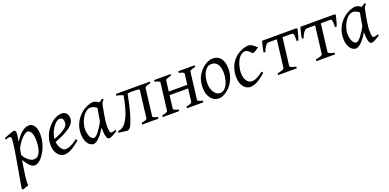

<svg xmlns="http://www.w3.org/2000/svg" viewBox="-8 -1261 4684 2309"><g transform="rotate(-20 2334.5 -106.5)"><path d="M297.9 -393.1Q284.7 -393.1 264.6 -380.9Q244.6 -368.7 222.7 -346.4Q200.7 -324.2 179.2 -293.2Q157.7 -262.2 142.1 -224.6Q139.2 -208.5 136.2 -190.7Q133.3 -172.9 129.9 -153.3Q137.2 -138.7 150.4 -120.8Q163.6 -103 180.7 -87.6Q197.8 -72.3 217.3 -62Q236.8 -51.8 256.8 -51.8Q283.2 -51.8 303.5 -66.2Q323.7 -80.6 335 -106.9Q343.8 -126 349.1 -146.7Q354.5 -167.5 356.9 -187.7Q359.4 -208 360.1 -226.6Q360.8 -245.1 360.8 -259.8Q360.8 -293.9 355.5 -319.1Q350.1 -344.2 341.1 -360.6Q332 -377 320.8 -385Q309.6 -393.1 297.9 -393.1ZM169.9 -424.8Q169.9 -410.2 166.7 -383.8Q163.6 -357.4 156.7 -314.5Q188 -362.8 215.3 -391.1Q242.7 -419.4 265.4 -434.1Q288.1 -448.7 306.6 -452.9Q325.2 -457 339.8 -457Q358.9 -457 375.5 -447.3Q392.1 -437.5 404.8 -418.2Q417.5 -398.9 424.8 -370.8Q432.1 -342.8 432.1 -306.2Q432.1 -257.3 418.5 -202.6Q404.8 -147.9 374 -91.8Q362.8 -72.3 348.4 -52.5Q334 -32.7 316.9 -16.6Q299.8 -0.5 280.5 9.8Q261.2 20 240.2 20Q223.6 20 207.8 10Q191.9 0 176.5 -16.1Q161.1 -32.2 147 -52.7Q132.8 -73.2 120.1 -93.8Q116.2 -72.8 112.5 -50.3Q108.9 -27.8 105 -2.9Q88.4 97.7 84.5 151.1Q80.6 204.6 85.9 218.3Q78.6 220.2 68.8 223.4Q59.1 226.6 48.6 230.2Q38.1 233.9 28.6 237.5Q19 241.2 12.7 244.1L-2.9 230Q-1 215.8 4.2 186Q9.3 156.2 16.4 116.2Q23.4 76.2 31.7 28.8Q40 -18.6 48.6 -67.4Q57.1 -116.2 65.2 -164.1Q73.2 -211.9 79.3 -252.7Q85.4 -293.5 89.1 -324.5Q92.8 -355.5 92.8 -371.1Q92.8 -382.3 90.8 -388.9Q88.9 -395.5 85.4 -398.7Q82 -401.9 78.1 -402.8Q74.2 -403.8 69.8 -403.8Q65.4 -403.8 57.1 -401.9Q48.8 -399.9 40.8 -397.7Q32.7 -395.5 21 -392.1L14.2 -410.2Q34.7 -419.4 55.7 -428Q76.7 -436.5 95 -442.9Q113.3 -449.2 127.2 -453.1Q141.1 -457 147 -457Q156.7 -457 163.3 -450.4Q169.9 -443.8 169.9 -424.8Z M662.1 -381.8Q646 -367.2 630.6 -346.2Q615.2 -325.2 602.8 -300.8Q590.3 -276.4 582 -249.8Q573.7 -223.1 571.8 -197.3Q635.7 -222.2 673.1 -242.4Q710.4 -262.7 729.5 -280.8Q748.5 -298.8 753.9 -315.4Q759.3 -332 759.3 -349.1Q759.3 -364.3 755.4 -375.2Q751.5 -386.2 745.1 -392.8Q738.8 -399.4 730.7 -402.6Q722.7 -405.8 714.4 -405.8Q706.5 -405.8 691.4 -400.1Q676.3 -394.5 662.1 -381.8ZM837.4 -371.1Q837.4 -357.4 834.2 -342.3Q831.1 -327.1 821 -311Q811 -294.9 793.2 -277.3Q775.4 -259.8 745.8 -241Q716.3 -222.2 673.8 -201.9Q631.3 -181.6 572.3 -159.7Q575.2 -132.3 583.7 -109.9Q592.3 -87.4 603.8 -71.3Q615.2 -55.2 628.7 -46.1Q642.1 -37.1 655.3 -37.1Q665.5 -37.1 680.2 -39.3Q694.8 -41.5 714.1 -48.8Q733.4 -56.2 757.6 -70.3Q781.7 -84.5 811 -107.9Q816.4 -105 820.6 -98.4Q824.7 -91.8 826.2 -87.9Q786.1 -53.2 755.4 -32Q724.6 -10.7 700.4 0.7Q676.3 12.2 657 16.1Q637.7 20 620.1 20Q604 20 583.5 11Q563 2 544.9 -17.8Q526.9 -37.6 514.4 -69.6Q502 -101.6 502 -147.9Q502 -186 511.2 -222.9Q520.5 -259.8 537.8 -293.7Q555.2 -327.6 580.6 -357.9Q606 -388.2 638.2 -413.1Q649.4 -421.9 663.6 -429.9Q677.7 -438 693.1 -444.1Q708.5 -450.2 724.4 -453.6Q740.2 -457 755.4 -457Q776.4 -457 791.7 -449.5Q807.1 -441.9 817.4 -429.7Q827.6 -417.5 832.5 -402.1Q837.4 -386.7 837.4 -371.1Z M1158.2 -209.5Q1161.6 -231.9 1165.8 -256.6Q1169.9 -281.2 1173.8 -303.5Q1177.7 -325.7 1181.2 -343.8Q1184.6 -361.8 1186 -371.1V-372.1Q1178.7 -377.9 1169.9 -383.8Q1161.1 -389.6 1151.4 -394.5Q1141.6 -399.4 1130.9 -402.6Q1120.1 -405.8 1108.4 -405.8Q1085.9 -405.8 1066.2 -394.8Q1046.4 -383.8 1029.5 -365.7Q1012.7 -347.7 999.3 -324.5Q985.8 -301.3 976.6 -276.6Q967.3 -252 962.2 -228Q957 -204.1 957 -185.1Q957 -153.3 962.4 -127.9Q967.8 -102.5 977.1 -84.5Q986.3 -66.4 999 -56.6Q1011.7 -46.9 1026.4 -46.9Q1038.1 -46.9 1054.7 -61.5Q1071.3 -76.2 1089.6 -99.6Q1107.9 -123 1126 -152.1Q1144 -181.2 1158.2 -209.5ZM1265.1 -411.1 1264.2 -410.2Q1260.7 -403.3 1258.3 -394Q1255.9 -384.8 1253.4 -371.1Q1246.1 -335.9 1239.5 -299.1Q1232.9 -262.2 1228.3 -229.5Q1223.6 -196.8 1220.9 -171.9Q1218.3 -147 1218.3 -136.2Q1218.3 -108.4 1220 -89.4Q1221.7 -70.3 1224.6 -58.8Q1227.5 -47.4 1231.9 -42.2Q1236.3 -37.1 1242.2 -37.1Q1252 -37.1 1265.4 -39.8Q1278.8 -42.5 1298.3 -50.8L1304.2 -33.2Q1261.7 -5.4 1235.6 7.3Q1209.5 20 1195.3 20Q1186.5 20 1178.5 13.9Q1170.4 7.8 1164.1 -9Q1157.7 -25.9 1154.1 -55.7Q1150.4 -85.4 1150.4 -132.8Q1137.7 -110.4 1119.4 -83.7Q1101.1 -57.1 1080.1 -33.9Q1059.1 -10.7 1036.9 4.6Q1014.6 20 994.1 20Q978 20 959.7 10.7Q941.4 1.5 926 -18.8Q910.6 -39.1 900.4 -71Q890.1 -103 890.1 -148.9Q890.1 -187.5 899.2 -224.4Q908.2 -261.2 926.3 -294.9Q944.3 -328.6 970.5 -358.2Q996.6 -387.7 1031.2 -411.1Q1044.4 -419.9 1060.3 -428.2Q1076.2 -436.5 1093 -442.9Q1109.9 -449.2 1126.5 -453.1Q1143.1 -457 1158.2 -457Q1168.5 -457 1178.2 -454.3Q1188 -451.7 1197 -447.3Q1206.1 -442.9 1214.8 -437.5Q1223.6 -432.1 1231.4 -427.2Q1242.7 -435.5 1255.1 -443.1Q1267.6 -450.7 1280.3 -457L1290 -439.9Q1280.3 -432.1 1274.4 -426Q1268.6 -419.9 1264.6 -411.1Z M1621.1 0 1623.5 -21Q1656.7 -27.3 1675.8 -35.2Q1694.8 -43 1695.3 -49.8L1738.3 -398.4Q1738.8 -402.3 1736.8 -405.3Q1734.9 -408.2 1728.8 -410.4Q1722.7 -412.6 1711.2 -413.8Q1699.7 -415 1682.1 -415H1625.5Q1607.9 -414.6 1598.1 -412.6Q1588.4 -410.6 1584 -406.7Q1574.7 -359.4 1566.4 -318.4Q1558.1 -277.3 1549.1 -240.7Q1540 -204.1 1530.8 -171.4Q1521.5 -138.7 1510.7 -108.4Q1500 -78.1 1490.5 -55.4Q1481 -32.7 1471.2 -18.1Q1461.4 -3.4 1450.7 2.9Q1441.9 8.3 1431.2 8.3H1426.3L1319.8 -4.9L1325.2 -25.9Q1340.3 -26.9 1356.4 -32Q1372.6 -37.1 1389.9 -50.3Q1407.2 -63.5 1424.6 -86.4Q1441.9 -109.4 1459.5 -145.5Q1468.8 -165 1478.8 -192.6Q1488.8 -220.2 1498.3 -253.9Q1507.8 -287.6 1516.6 -325.9Q1525.4 -364.3 1532.2 -405.8Q1530.3 -408.7 1522.7 -412.1Q1515.1 -415.5 1503.9 -419.2Q1492.7 -422.9 1478.5 -426.5Q1464.4 -430.2 1448.7 -433.1L1451.2 -454.1H1886.7L1884.3 -433.1Q1850.1 -426.3 1831.5 -418.2Q1813 -410.2 1812 -403.3L1769 -50.8Q1768.1 -44.9 1783.4 -36.4Q1798.8 -27.8 1833.5 -21L1831.1 0Z M2194.8 0 2197.3 -21Q2231.4 -27.8 2250 -35.9Q2268.6 -43.9 2269.5 -50.8L2290 -219.7H2053.2L2032.7 -50.8Q2031.7 -44.9 2047.1 -36.4Q2062.5 -27.8 2097.2 -21L2094.7 0H1884.8L1887.2 -21Q1921.4 -27.8 1939.9 -35.9Q1958.5 -43.9 1959.5 -50.8L2002.9 -403.3Q2003.4 -409.2 1988 -417.7Q1972.7 -426.3 1938 -433.1L1940.4 -454.1H2150.4L2147.9 -433.1Q2113.8 -426.3 2095.2 -418.2Q2076.7 -410.2 2076.2 -403.3L2058.6 -263.7H2295.4L2313 -403.3Q2313.5 -409.2 2298.1 -417.7Q2282.7 -426.3 2248 -433.1L2250.5 -454.1H2460.4L2458 -433.1Q2423.8 -426.3 2405.3 -418.2Q2386.7 -410.2 2386.2 -403.3L2342.8 -50.8Q2341.8 -44.9 2357.2 -36.4Q2372.6 -27.8 2407.2 -21L2404.8 0Z M2757.8 -246.1Q2757.8 -320.8 2730.5 -360.4Q2703.1 -399.9 2652.8 -399.9Q2617.7 -399.9 2593.8 -379.6Q2569.8 -359.4 2555.2 -328.6Q2540.5 -297.9 2534.2 -262Q2527.8 -226.1 2527.8 -194.8Q2527.8 -162.1 2535.9 -133.1Q2543.9 -104 2558.3 -82.3Q2572.8 -60.5 2592 -47.9Q2611.3 -35.2 2633.8 -35.2Q2656.2 -35.2 2674.1 -45.2Q2691.9 -55.2 2705.8 -72Q2719.7 -88.9 2729.5 -110.6Q2739.3 -132.3 2745.6 -155.8Q2752 -179.2 2754.9 -202.6Q2757.8 -226.1 2757.8 -246.1ZM2827.6 -272.9Q2827.6 -240.2 2820.3 -206.8Q2813 -173.3 2798.8 -141.8Q2784.7 -110.4 2763.9 -81.8Q2743.2 -53.2 2715.8 -30.8Q2703.1 -20.5 2689 -11.2Q2674.8 -2 2660.2 5.1Q2645.5 12.2 2630.4 16.1Q2615.2 20 2600.6 20Q2566.4 20 2539.8 5.6Q2513.2 -8.8 2494.9 -33.9Q2476.6 -59.1 2467 -93.5Q2457.5 -127.9 2457.5 -168Q2457.5 -203.1 2463.4 -235.6Q2469.2 -268.1 2482.4 -298.3Q2495.6 -328.6 2517.6 -356.4Q2539.6 -384.3 2571.8 -410.2Q2596.7 -429.7 2626.5 -443.4Q2656.2 -457 2686.5 -457Q2724.6 -457 2751.5 -443.4Q2778.3 -429.7 2795.2 -405.3Q2812 -380.9 2819.8 -347.2Q2827.6 -313.5 2827.6 -272.9Z M3250.5 -397.9Q3240.2 -390.6 3228.8 -382.3Q3217.3 -374 3206.5 -367.4Q3195.8 -360.8 3186.3 -356.4Q3176.8 -352.1 3170.4 -352.1Q3165 -352.1 3157.2 -360.4Q3149.4 -368.7 3138.9 -378.9Q3128.4 -389.2 3115.2 -397.5Q3102.1 -405.8 3086.4 -405.8Q3064.5 -405.8 3045.7 -395Q3026.9 -384.3 3011.7 -366.2Q2996.6 -348.1 2985.1 -324.5Q2973.6 -300.8 2966.1 -275.1Q2958.5 -249.5 2954.6 -223.6Q2950.7 -197.8 2950.7 -174.8Q2950.7 -143.1 2957.8 -117.7Q2964.8 -92.3 2977.5 -74.5Q2990.2 -56.6 3007.8 -46.9Q3025.4 -37.1 3046.4 -37.1Q3055.2 -37.1 3068.8 -40Q3082.5 -43 3100.3 -51Q3118.2 -59.1 3140.1 -72.8Q3162.1 -86.4 3188.5 -107.9Q3192.4 -102.5 3196.8 -97.2Q3201.2 -91.8 3203.6 -87.9Q3165.5 -53.2 3135.3 -32Q3105 -10.7 3080.3 0.7Q3055.7 12.2 3035.9 16.1Q3016.1 20 2998.5 20Q2981.9 20 2961.4 11.7Q2940.9 3.4 2922.6 -17.1Q2904.3 -37.6 2891.8 -71.8Q2879.4 -106 2879.4 -157.2Q2879.4 -189.9 2886.2 -224.9Q2893.1 -259.8 2908.4 -293.2Q2923.8 -326.7 2948.5 -356.9Q2973.1 -387.2 3009.3 -411.1Q3022.9 -419.9 3039.6 -428.2Q3056.2 -436.5 3074 -442.9Q3091.8 -449.2 3109.1 -453.1Q3126.5 -457 3141.6 -457Q3163.1 -457 3179.9 -448.7Q3196.8 -440.4 3210 -429.9Q3223.1 -419.4 3233.2 -409.9Q3243.2 -400.4 3250.5 -397.9Z M3361.3 0 3363.8 -21Q3380.9 -24.4 3396.2 -28.3Q3411.6 -32.2 3423.6 -36.6Q3435.5 -41 3443.1 -45.7Q3450.7 -50.3 3451.2 -55.7L3494.6 -410.2H3389.2Q3381.3 -410.2 3372.3 -405Q3363.3 -399.9 3353.3 -388.4Q3343.3 -377 3333 -358.4Q3322.8 -339.8 3313.5 -313.5H3290.5Q3291.5 -320.3 3293.5 -331.8Q3295.4 -343.3 3298.1 -356.9Q3300.8 -370.6 3304.4 -385Q3308.1 -399.4 3311.3 -412.6Q3314.5 -425.8 3317.6 -436.8Q3320.8 -447.8 3323.2 -454.1H3759.8L3772 -445.3Q3770 -436 3765.4 -417.2Q3760.7 -398.4 3755.4 -377.7Q3750 -356.9 3744.1 -337.9Q3738.3 -318.8 3734.4 -308.6H3711.4Q3712.9 -331.5 3712.9 -350.3Q3712.9 -369.1 3710.7 -382.3Q3708.5 -395.5 3703.6 -402.8Q3698.7 -410.2 3690.9 -410.2H3567.9L3524.4 -55.7Q3523.9 -50.8 3529.5 -46.1Q3535.2 -41.5 3545.7 -36.9Q3556.2 -32.2 3571 -28.3Q3585.9 -24.4 3603 -21L3600.6 0Z M3851.6 0 3854 -21Q3871.1 -24.4 3886.5 -28.3Q3901.9 -32.2 3913.8 -36.6Q3925.8 -41 3933.3 -45.7Q3940.9 -50.3 3941.4 -55.7L3984.9 -410.2H3879.4Q3871.6 -410.2 3862.5 -405Q3853.5 -399.9 3843.5 -388.4Q3833.5 -377 3823.2 -358.4Q3813 -339.8 3803.7 -313.5H3780.8Q3781.7 -320.3 3783.7 -331.8Q3785.6 -343.3 3788.3 -356.9Q3791 -370.6 3794.7 -385Q3798.3 -399.4 3801.5 -412.6Q3804.7 -425.8 3807.9 -436.8Q3811 -447.8 3813.5 -454.1H4250L4262.2 -445.3Q4260.3 -436 4255.6 -417.2Q4251 -398.4 4245.6 -377.7Q4240.2 -356.9 4234.4 -337.9Q4228.5 -318.8 4224.6 -308.6H4201.7Q4203.1 -331.5 4203.1 -350.3Q4203.1 -369.1 4200.9 -382.3Q4198.7 -395.5 4193.8 -402.8Q4189 -410.2 4181.2 -410.2H4058.1L4014.6 -55.7Q4014.2 -50.8 4019.8 -46.1Q4025.4 -41.5 4035.9 -36.9Q4046.4 -32.2 4061.3 -28.3Q4076.2 -24.4 4093.3 -21L4090.8 0Z M4516.1 -209.5Q4519.5 -231.9 4523.7 -256.6Q4527.8 -281.2 4531.7 -303.5Q4535.6 -325.7 4539.1 -343.8Q4542.5 -361.8 4543.9 -371.1V-372.1Q4536.6 -377.9 4527.8 -383.8Q4519 -389.6 4509.3 -394.5Q4499.5 -399.4 4488.8 -402.6Q4478 -405.8 4466.3 -405.8Q4443.8 -405.8 4424.1 -394.8Q4404.3 -383.8 4387.5 -365.7Q4370.6 -347.7 4357.2 -324.5Q4343.8 -301.3 4334.5 -276.6Q4325.2 -252 4320.1 -228Q4314.9 -204.1 4314.9 -185.1Q4314.9 -153.3 4320.3 -127.9Q4325.7 -102.5 4335 -84.5Q4344.2 -66.4 4356.9 -56.6Q4369.6 -46.9 4384.3 -46.9Q4396 -46.9 4412.6 -61.5Q4429.2 -76.2 4447.5 -99.6Q4465.8 -123 4483.9 -152.1Q4502 -181.2 4516.1 -209.5ZM4623 -411.1 4622.1 -410.2Q4618.7 -403.3 4616.2 -394Q4613.8 -384.8 4611.3 -371.1Q4604 -335.9 4597.4 -299.1Q4590.8 -262.2 4586.2 -229.5Q4581.5 -196.8 4578.9 -171.9Q4576.2 -147 4576.2 -136.2Q4576.2 -108.4 4577.9 -89.4Q4579.6 -70.3 4582.5 -58.8Q4585.4 -47.4 4589.8 -42.2Q4594.2 -37.1 4600.1 -37.1Q4609.9 -37.1 4623.3 -39.8Q4636.7 -42.5 4656.2 -50.8L4662.1 -33.2Q4619.6 -5.4 4593.5 7.3Q4567.4 20 4553.2 20Q4544.4 20 4536.4 13.9Q4528.3 7.8 4522 -9Q4515.6 -25.9 4512 -55.7Q4508.3 -85.4 4508.3 -132.8Q4495.6 -110.4 4477.3 -83.7Q4459 -57.1 4438 -33.9Q4417 -10.7 4394.8 4.6Q4372.6 20 4352.1 20Q4335.9 20 4317.6 10.7Q4299.3 1.5 4283.9 -18.8Q4268.6 -39.1 4258.3 -71Q4248 -103 4248 -148.9Q4248 -187.5 4257.1 -224.4Q4266.1 -261.2 4284.2 -294.9Q4302.2 -328.6 4328.4 -358.2Q4354.5 -387.7 4389.2 -411.1Q4402.3 -419.9 4418.2 -428.2Q4434.1 -436.5 4450.9 -442.9Q4467.8 -449.2 4484.4 -453.1Q4501 -457 4516.1 -457Q4526.4 -457 4536.1 -454.3Q4545.9 -451.7 4554.9 -447.3Q4564 -442.9 4572.8 -437.5Q4581.5 -432.1 4589.4 -427.2Q4600.6 -435.5 4613 -443.1Q4625.5 -450.7 4638.2 -457L4647.9 -439.9Q4638.2 -432.1 4632.3 -426Q4626.5 -419.9 4622.6 -411.1Z"/></g></svg>

Font: Akkhara
Style: Italic
Weight: 400
Italic angle: -7°
Designer: J. Victor Gaultney
Version: Version 1.00 June 13, 2006, initial release